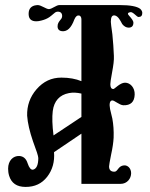

<svg xmlns="http://www.w3.org/2000/svg" viewBox="-20 -726 592 757"><path d="M526 -659C536 -659 541 -664 541 -675C541 -681 538 -686 533 -691C520 -701 493 -706 452 -706H214C202 -706 186 -691 173 -690C162 -690 142 -706 129 -706C124 -706 120 -705 115 -704C99 -699 92 -687 93 -668C94 -651 104 -642 123 -642C129 -642 136 -643 143 -645C155 -648 165 -652 174 -658C178 -661 185 -666 194 -674C198 -678 203 -680 208 -680C219 -680 225 -674 225 -663C225 -658 223 -653 220 -650C211 -639 207 -633 207 -622C207 -611 213 -604 225 -603C245 -601 261 -616 273 -649C278 -661 284 -666 292 -665C298 -663 301 -658 301 -649V-406C279 -415 253 -420 222 -420C183 -420 151 -405 124 -374C98 -344 86 -309 87 -270C89 -241 97 -207 110 -169C124 -132 131 -110 131 -103C131 -76 124 -60 110 -57C102 -56 95 -64 89 -82C83 -101 72 -110 56 -111C32 -112 12 -93 12 -61C12 -52 13 -43 16 -33C25 -4 46 11 81 11C117 11 145 -2 166 -29C187 -56 196 -89 193 -126L301 -199V-1H455C482 -1 497 -23 497 -43C497 -62 484 -75 469 -74C445 -72 445 -49 431 -49C417 -49 410 -56 410 -70C410 -75 413 -90 418 -116C424 -143 427 -165 428 -183C429 -211 427 -236 423 -258L414 -296C410 -317 413 -329 422 -330C431 -331 450 -312 466 -311C495 -310 510 -324 511 -353C512 -380 494 -400 473 -400C453 -400 432 -375 427 -375C419 -375 415 -381 415 -394C415 -399 417 -415 422 -441C427 -468 430 -489 429 -506C428 -533 426 -561 423 -591C419 -619 417 -635 417 -640C417 -659 422 -667 433 -665C446 -662 454 -646 462 -631C469 -622 478 -617 487 -617C500 -617 506 -624 506 -637C506 -643 500 -652 489 -664C482 -671 483 -676 493 -678C504 -681 519 -659 526 -659ZM191 -192C186 -232 185 -264 188 -288C193 -328 215 -352 252 -359C267 -362 284 -361 301 -357V-265Z"/></svg>

Font: GFS Eustace
Style: Regular
Weight: 400
Designer: George Matthiopoulos
Foundry: George Matthiopoulos
Version: Version 1.0